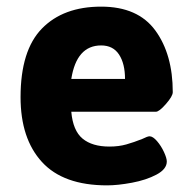

<svg xmlns="http://www.w3.org/2000/svg" viewBox="-20 -551 579 579"><path d="M42 -258Q42 -399 106.5 -465Q171 -531 285 -531Q396 -531 448.5 -459Q501 -387 501 -273Q501 -261 480.5 -237.5Q460 -214 450 -214H195Q200 -157 229 -133Q258 -109 310 -109Q338 -109 361 -115.5Q384 -122 409 -132Q425 -140 431 -140Q441 -140 453.5 -125.5Q466 -111 474.5 -92.5Q483 -74 483 -64Q483 -41 452 -24.5Q421 -8 378 0Q335 8 303 8Q171 8 106.5 -62.5Q42 -133 42 -258ZM357 -313Q357 -359 339 -386.5Q321 -414 285 -414Q211 -414 195 -313Z"/></svg>

Font: Asap-Bold
Style: Bold
Weight: 700
Designer: Pablo Cosgaya
Foundry: Omnibus-Type
Version: Version 2.000; ttfautohint (v1.8)